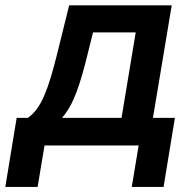

<svg xmlns="http://www.w3.org/2000/svg" viewBox="-74 -556 732 734"><path d="M-53.7 158.7 -10.3 -105.5H32.7Q52.2 -119.1 67.9 -140.9Q83.5 -162.6 96.2 -192.9Q108.9 -223.1 120.4 -261.2Q131.8 -299.3 143.1 -344.7L190.4 -535.6H582.5L510.7 -105.5H594.7L551.3 158.7H429.7L456.1 0H96.2L69.8 158.7ZM163.1 -105.5H390.6L444.8 -432.1H281.7L259.8 -344.7Q239.7 -260.7 217.5 -201.4Q195.3 -142.1 163.1 -105.5Z"/></svg>

Font: Inter 20pt SemiBold
Style: Italic
Weight: 600
Italic angle: -9.3988°
Version: Version 4.001;git-66647c0bb